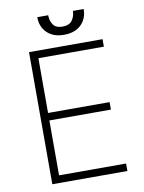

<svg xmlns="http://www.w3.org/2000/svg" viewBox="-97 -973 783 1041"><g transform="rotate(-10 294.0 -453.0)"><path d="M105.1 0V-727.3H509.9V-686.1H149.5V-384.6H488.3V-343.4H149.5V-41.2H518.5V0ZM378.2 -906.2H437.5Q437.5 -853 403.1 -819.8Q368.6 -786.6 308.6 -786.9Q250.7 -786.6 216.3 -819.8Q181.8 -853 182.2 -906.2H242.2Q242.2 -876.1 257.1 -854Q272 -832 308.6 -832Q345.5 -832 361.7 -854.2Q377.8 -876.4 378.2 -906.2Z"/></g></svg>

Font: Inter UI Extra Light
Style: Regular
Weight: 200
Designer: Rasmus Andersson
Foundry: rsms
Version: 3.2;8d6f07862